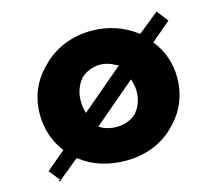

<svg xmlns="http://www.w3.org/2000/svg" viewBox="-86 -652 908 795"><g transform="rotate(-15 367.5 -254.5)"><path d="M73 32C74 27 83 26 83 32L73 33ZM303 -137 290 -144 471 -298 475 -285C478 -274 481 -260 481 -246C481 -212 471 -182 451 -158V-157L449 -155C428 -135 397 -123 364 -123C342 -123 320 -128 303 -136ZM278 -355 279 -357C301 -378 332 -390 364 -390C385 -390 406 -383 424 -373L438 -367L255 -212L251 -228C248 -241 247 -253 247 -266C247 -301 259 -332 278 -355ZM646 -542 557 -470 551 -474C501 -512 436 -535 365 -535C277 -535 202 -502 149 -446L148 -445L141 -438C96 -391 69 -329 69 -256C69 -194 87 -141 119 -96L125 -88L43 -19L82 30L169 -41L175 -37H176C224 0 289 22 365 22C454 22 528 -10 579 -65L587 -73C632 -120 658 -183 658 -256C658 -317 639 -371 606 -414L600 -422L684 -493ZM424 -368 423 -369Z"/></g></svg>

Font: Hussar Woodtype
Style: SeBd
Weight: 900
Foundry: Cannot Into Space Fonts
Version: Version 1.07